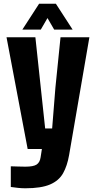

<svg xmlns="http://www.w3.org/2000/svg" viewBox="-20 -800 514 1031"><path d="M116 211Q98 211 77.8 209Q57.5 207 38 204V93Q52.5 93.5 76.8 94.2Q101 95 116 95Q159.5 95 176.8 83.5Q194 72 198 45L205 0H128.5L15 -600H170L199 -329L222.5 -110H260L277.5 -329L305 -600H460L351 33Q341 90.5 318.8 130.2Q296.5 170 249 190.5Q201.5 211 116 211ZM100 -641 190 -780H280L370 -641H271L235 -703L199 -641Z"/></svg>

Font: Big Shoulders Text Thin Black
Style: Regular
Weight: 900
Version: Version 2.002